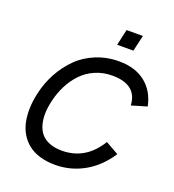

<svg xmlns="http://www.w3.org/2000/svg" viewBox="-158 -1014 1039 1145"><g transform="rotate(20 361.5 -441.5)"><path d="M425.3 -790 448.2 -891.6H551.8L528.3 -790ZM321.3 9.8Q266.6 9.8 222.9 -3.7Q179.2 -17.1 149.2 -41.3Q119.1 -65.4 99.4 -98.9Q79.6 -132.3 71.5 -173.1Q63.5 -213.9 65.2 -259.5Q66.9 -305.2 78.1 -354.5Q94.2 -425.8 127.7 -487.3Q161.1 -548.8 209.5 -597.2Q257.8 -645.5 325.7 -673.3Q393.6 -701.2 472.2 -701.2Q573.2 -701.2 638.2 -650.4Q703.1 -599.6 722.7 -506.3L625.5 -477.5Q619.1 -607.4 461.9 -607.4Q404.3 -607.4 354.7 -585.9Q305.2 -564.5 269.8 -527.3Q234.4 -490.2 210.2 -442.9Q186 -395.5 173.3 -340.8Q163.1 -297.4 162.1 -259.5Q161.1 -221.7 170.2 -189Q179.2 -156.2 198.7 -133.1Q218.3 -109.9 251.7 -96.7Q285.2 -83.5 330.6 -83.5Q481 -83.5 566.4 -224.1L649.4 -177.2Q589.4 -85.4 504.4 -37.8Q419.4 9.8 321.3 9.8Z"/></g></svg>

Font: HK Grotesk Medium Italic
Style: Regular
Weight: 500
Italic angle: -13°
Designer: Alfredo Marco Pradil and Stefan Peev
Foundry: Hanken Design Co.
Version: Version 1.000;PS 001.000;hotconv 1.0.88;makeotf.lib2.5.64775